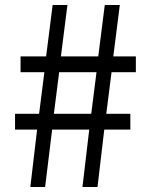

<svg xmlns="http://www.w3.org/2000/svg" viewBox="-20 -746 595 766"><path d="M101 0 128 -229H40V-292H136L157 -458H62V-521H164L190 -726H249L223 -521H372L398 -726H458L432 -521H522V-458H425L404 -292H500V-229H396L369 0H309L336 -229H188L160 0ZM195 -292H344L365 -458H216Z"/></svg>

Font: Source Han Sans
Style: Regular
Weight: 400
Designer: Ryoko NISHIZUKA Ë•øÂ°öÊ∂ºÂ≠ê (kana, bopomofo & ideographs); Paul D. Hunt (Latin, Greek & Cyrillic); Sandoll Communicatio
Foundry: Adobe
Version: Version 2.004;hotconv 1.0.118;makeotfexe 2.5.65603